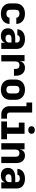

<svg xmlns="http://www.w3.org/2000/svg" viewBox="1828 -2662 843 4540"><g transform="rotate(90 2250.0 -391.5)"><path d="M303 10C448 10 541 -68 546 -195H400C396 -147 358 -120 303 -120C243 -120 210 -152 210 -210V-340C210 -398 243 -430 303 -430C357 -430 396 -402 400 -355H546C541 -482 448 -560 303 -560C156 -560 60 -473 60 -340V-210C60 -77 156 10 303 10Z M905 -560C765 -560 675 -490 672 -380H812C812 -416 846 -439 899 -439C954 -439 986 -414 986 -370V-330H881C732 -330 649 -269 649 -157C649 -54 718 10 829 10C913 10 970 -26 988 -85H991V0H1136V-370C1136 -488 1047 -560 905 -560ZM885 -99C832 -99 799 -126 799 -171C799 -215 831 -241 884 -241H986V-183C986 -132 944 -99 885 -99Z M1584 -560C1501 -560 1444 -516 1430 -445H1427V-550H1282V0H1432V-328C1432 -395 1463 -430 1522 -430C1579 -430 1610 -397 1610 -340V-300H1770V-350C1770 -479 1696 -560 1584 -560Z M2100 10C2247 10 2340 -78 2340 -210V-340C2340 -472 2247 -560 2100 -560C1953 -560 1860 -472 1860 -340V-210C1860 -78 1953 10 2100 10ZM2100 -120C2042 -120 2010 -152 2010 -210V-340C2010 -398 2042 -430 2100 -430C2158 -430 2190 -398 2190 -340V-210C2190 -152 2158 -120 2100 -120Z M2785 0V-135H2700C2664 -135 2640 -161 2640 -200V-730H2404V-595H2490V-195C2490 -78 2568 0 2685 0Z M3054 -637C3109 -637 3144 -667 3144 -715C3144 -763 3109 -793 3054 -793C2999 -793 2964 -763 2964 -715C2964 -667 2999 -637 3054 -637ZM3272 0V-135H3144V-550H2879V-415H2994V-135H2852V0Z M3659 -560C3580 -560 3527 -516 3514 -445H3511V-550H3366V0H3516V-340C3516 -397 3548 -430 3601 -430C3654 -430 3686 -397 3686 -340V0H3836V-355C3836 -479 3766 -560 3659 -560Z M4205 -560C4065 -560 3975 -490 3972 -380H4112C4112 -416 4146 -439 4199 -439C4254 -439 4286 -414 4286 -370V-330H4181C4032 -330 3949 -269 3949 -157C3949 -54 4018 10 4129 10C4213 10 4270 -26 4288 -85H4291V0H4436V-370C4436 -488 4347 -560 4205 -560ZM4185 -99C4132 -99 4099 -126 4099 -171C4099 -215 4131 -241 4184 -241H4286V-183C4286 -132 4244 -99 4185 -99Z"/></g></svg>

Font: Tekne LDO ExtraBold
Style: Regular
Weight: 800
Monospace: yes
Designer: Alessio Laiso, Mario Rullo, Paolo Rosset
Foundry: Alessio Laiso
Version: Version 1.000;hotconv 1.0.109;makeotfexe 2.5.65596